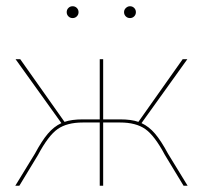

<svg xmlns="http://www.w3.org/2000/svg" viewBox="-20 -596 651 616"><path d="M194 -557Q194 -565 199.5 -570.5Q205 -576 213 -576Q221 -576 226.5 -570.5Q232 -565 232 -557Q232 -549 226.5 -543.5Q221 -538 213 -538Q205 -538 199.5 -543.5Q194 -549 194 -557ZM378 -557Q378 -565 384 -570.5Q390 -576 397 -576Q405 -576 410.5 -570.5Q416 -565 416 -557Q416 -549 410.5 -543.5Q405 -538 397 -538Q389 -538 383.5 -543.5Q378 -549 378 -557ZM582 0H569L509 -99Q476 -161 446 -182Q416 -203 365 -203H311V0H300V-203H246Q195 -203 165 -182Q135 -161 102 -99L42 0H29L92 -103Q114 -144 133.5 -167Q153 -190 177 -201L30 -406H45L187 -205Q210 -213 245 -213H300V-406H311V-213H366Q401 -213 424 -205L566 -406H581L434 -201Q458 -190 477.5 -167Q497 -144 519 -103Z"/></svg>

Font: Ysabeau Infant Hairline
Style: Regular
Weight: 100
Designer: Christian Thalmann (Catharsis Fonts)
Version: Version 0.003